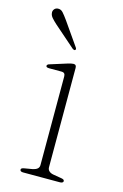

<svg xmlns="http://www.w3.org/2000/svg" viewBox="-105 -705 482 753"><g transform="rotate(15 136.0 -328.0)"><path d="M161 -449V-46Q161 -36.5 167.5 -30.5Q174 -24.5 185.5 -22.5L215.5 -17.5Q223 -16.5 227 -14.5Q231 -12.5 231 -8Q231 -4.5 227.5 -2.2Q224 0 217.5 0H68Q62 0 58.8 -2.2Q55.5 -4.5 55.5 -8Q55.5 -12 59.2 -14Q63 -16 70 -17L102 -22.5Q113.5 -25 120 -30.5Q126.5 -36 126.5 -45.5V-405Q126.5 -413 123 -417Q119.5 -421 110.5 -421H61.5Q54.5 -421 51.5 -422.8Q48.5 -424.5 48.5 -427.5Q48.5 -430.5 51.2 -433Q54 -435.5 60.5 -437L124 -457Q133.5 -460 139.5 -461.2Q145.5 -462.5 149 -462.5Q155.5 -462.5 158.2 -459.2Q161 -456 161 -449ZM76 -620 140.5 -527.5Q142.5 -525 143.2 -522Q144 -519 141.5 -517Q139.5 -515 136.8 -515.8Q134 -516.5 131.5 -518L43.5 -595Q32.5 -605 24.5 -614Q16.5 -623 15.5 -632.5Q14 -641 19 -648Q24 -655 33.5 -656Q46 -657 54.8 -647.2Q63.5 -637.5 76 -620Z"/></g></svg>

Font: Fraunces Thin
Style: Regular
Weight: 250
Version: Version 1.000;[b76b70a41]